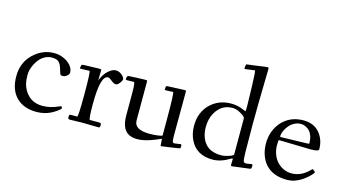

<svg xmlns="http://www.w3.org/2000/svg" viewBox="-79 -977 2331 1296"><g transform="rotate(15 1086.5 -328.5)"><path d="M241 -402.1Q273.7 -402.1 305.1 -388.8Q336.4 -375.5 356.7 -352.3Q377 -329.1 377 -303Q377 -289.6 362.5 -278.3Q348.1 -267.1 333.4 -267.1Q318.6 -267.1 315.2 -276.9Q311.8 -286.6 308.6 -297Q305.4 -307.4 303.6 -313.6Q301.8 -319.8 298.3 -328.4Q294.9 -336.9 291.6 -341.9Q288.3 -346.9 282.8 -352.8Q277.3 -358.6 271 -361.8Q255.6 -368.9 233.3 -368.9Q210.9 -368.9 189.6 -359Q168.2 -349.1 152.7 -332.5Q137.2 -315.9 125.7 -294.4Q103 -252 103 -214.4Q103 -176.8 108.9 -153Q114.7 -129.2 127.1 -108Q139.4 -86.9 157 -71.3Q195.1 -37.1 253.9 -37.1Q309.6 -37.1 367.4 -64Q374 -66.9 377.4 -66.9Q385 -66.9 385 -55.9Q385 -48.8 363.6 -33.8Q342.3 -18.8 323.7 -9.5Q279.3 12.9 224.1 12.9Q135.5 12.9 83.7 -38.7Q32 -90.3 32 -185.5Q32 -280.8 95.3 -341.4Q158.7 -402.1 241 -402.1Z M439.9 -345.9Q432.9 -345.9 432.9 -348.4Q432.9 -350.8 433.6 -354.4Q434.3 -357.9 435.4 -362.1Q436.5 -366.2 437.3 -370.1Q438.7 -376 454.8 -376Q538.3 -378.9 555.1 -378.9Q571.8 -378.9 573.4 -377.8Q575 -376.7 575 -370.1L574 -312V-305.2L574.2 -301.3Q574.2 -302.7 577.9 -310.1Q594.5 -349.9 621.6 -373.4Q648.7 -397 672.2 -397Q695.8 -397 714.8 -380.1Q733.9 -363.3 733.9 -351.9Q733.9 -340.6 720 -323.2Q706.1 -305.9 695.8 -305.9Q685.5 -305.9 676.8 -310.9Q668 -315.9 661.4 -321.8Q643.8 -337.9 633.8 -337.9Q579.8 -337.9 579.8 -137Q579.8 -28.1 588.9 -28.1H654.8Q663.1 -28.1 665.5 -24.3Q668 -20.5 668 -14Q668 -7.6 667.7 -5.4Q667.5 -3.2 666.3 -0.5Q664.1 4.9 654.8 4.9L545.9 2.9L456.8 4.9Q448.5 4.9 446.2 1.1Q443.8 -2.7 443.8 -9.6Q443.8 -16.6 444.1 -18.8Q444.3 -21 445.3 -23.4Q447 -28.1 455.8 -28.1H499.8Q507.8 -28.1 507.8 -188Q507.8 -347.9 499.8 -347.9Z M808.8 -353 759.8 -352.1Q751.7 -352.1 751.7 -356.9Q751.7 -380.6 763.7 -382.1Q765.4 -382.3 766.1 -382.3Q770.5 -383.1 816 -385Q861.6 -387 876.7 -387Q891.8 -387 892.8 -385.1Q893.8 -383.3 893.8 -377.9V-106Q893.8 -42 1001.7 -42Q1029.5 -42 1059.7 -46Q1089.8 -50 1089.8 -54.9V-173.1Q1089.8 -356 1081.8 -356L1031.7 -354Q1023.7 -354 1023.7 -356.9Q1023.7 -378.7 1027.8 -381.3Q1032 -384 1038.8 -384L1154.8 -388.9Q1164.8 -388.9 1164.8 -384V-379.9Q1163.8 -141.1 1163.8 -97.3Q1163.8 -53.5 1165.2 -42Q1166.5 -30.5 1169.7 -26.7Q1172.9 -22.9 1179.7 -22.9L1223.6 -29.1Q1229.7 -29.1 1229.7 -16.8Q1229.7 -4.6 1228 -2.1Q1226.3 0.5 1162.2 9.8Q1098.1 19 1096.2 19Q1094.2 19 1093 -6.5Q1091.8 -32 1091.2 -32Q1090.6 -32 1080.7 -27.2Q1070.8 -22.5 1054.3 -15.7Q1037.8 -9 1018.1 -2.4Q941.2 23.9 887.7 8.8Q817.6 -11.2 817.6 -122.1V-279.1Q817.6 -353 808.8 -353Z M1587.4 13.9 1588.4 -22Q1588.4 -29.5 1577.4 -22.9Q1514.6 16.1 1456.5 16.1Q1341.3 16.1 1297.4 -78.1Q1277.6 -120.4 1277.6 -171.9Q1277.6 -223.4 1293.5 -260.7Q1309.3 -298.1 1336.4 -324.7Q1395.3 -382.1 1483.4 -382.1Q1530.8 -382.1 1580.3 -359.4Q1585.9 -356.9 1587.8 -356.9Q1589.6 -356.9 1589.6 -395Q1589.6 -433.1 1586.1 -536.5Q1582.5 -639.9 1578.4 -639.9L1511.5 -631.1Q1504.9 -631.1 1506.3 -640.9Q1507.8 -650.6 1508.2 -653.2Q1508.5 -655.8 1508.7 -656.7Q1508.8 -657.7 1509.2 -659.3Q1509.5 -660.9 1509.9 -661.5Q1510.3 -662.1 1510.7 -663Q1511.2 -663.8 1512.2 -664.1Q1513.9 -664.6 1528.9 -666.3Q1543.9 -668 1577.1 -672.6Q1610.4 -677.2 1631 -680.2Q1651.6 -683.1 1657.6 -683.1Q1663.6 -683.1 1663.6 -671.9Q1663.6 -660.6 1662.1 -602.5Q1657.5 -418.5 1657.5 -279.7Q1657.5 -140.9 1658.8 -88.9Q1660.2 -36.9 1664.3 -27Q1668.5 -17.1 1681.4 -17.1Q1682.6 -17.1 1689.5 -18.1L1704.8 -20.3Q1713.4 -21.5 1717.8 -22.5Q1727.5 -24.2 1727.5 -16.7Q1727.5 -9.3 1727.4 -6Q1727.3 -2.7 1726.6 1.5Q1724.9 9.5 1718.5 10Q1600.3 25.9 1595.3 25.9Q1590.3 25.9 1588.9 23.4Q1587.4 21 1587.4 13.9ZM1391.1 -73.2Q1427.7 -27.1 1505.4 -27.1Q1527.6 -27.1 1558.6 -37.1Q1589.6 -47.1 1589.6 -56.9V-306.9Q1589.6 -316.2 1569.8 -329.8Q1531.7 -356 1501.1 -356Q1470.5 -356 1448.2 -346.9Q1426 -337.9 1409.4 -322Q1392.8 -306.2 1380.7 -285Q1368.7 -263.9 1362.5 -239.1Q1356.4 -214.4 1356.4 -183.5Q1356.4 -152.6 1365 -123.9Q1373.5 -95.2 1391.1 -73.2Z M2078.4 -221.9 1855.2 -227.1Q1852.3 -219.7 1852.3 -188.2Q1852.3 -156.7 1864.5 -125.5Q1876.7 -94.2 1896.7 -74.2Q1939.5 -32 1995.4 -32Q2063.5 -32 2119.4 -90.3Q2126 -96.9 2127.7 -96.9Q2129.4 -96.9 2138.3 -89.2Q2147.2 -81.5 2147.2 -79.6Q2147.2 -77.6 2139.3 -67.5Q2131.3 -57.4 2115.4 -42.8Q2099.4 -28.3 2078.9 -14.6Q2029.5 18.1 1977.7 18.1Q1925.8 18.1 1888.7 3.1Q1851.6 -12 1827.3 -38.9Q1803 -65.9 1790.2 -103.1Q1777.3 -140.4 1777.3 -185.1Q1777.3 -229.7 1792.5 -269Q1807.6 -308.3 1834.2 -336.9Q1892.1 -398.9 1983.2 -398.9Q2057.1 -398.9 2097.4 -349.6Q2135.3 -303.2 2135.3 -237.1Q2135.3 -221.9 2078.4 -221.9ZM2037.8 -254.4Q2060.3 -254.4 2060.3 -258.1Q2060.3 -329.8 2015.9 -357.7Q1994.4 -371.1 1971.3 -371.1Q1948.2 -371.1 1927.1 -359.9Q1906 -348.6 1891.4 -331.3Q1860.1 -293.9 1857.2 -254.9Q1857.2 -250 1866.2 -250Z"/></g></svg>

Font: Fanwood Text
Style: Regular
Weight: 400
Version: Version 1.1001